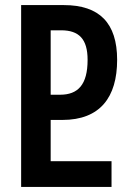

<svg xmlns="http://www.w3.org/2000/svg" viewBox="-20 -734 525 754"><path d="M63 0H418V-101H179V-263H225C373 -263 440 -352 440 -499C440 -644 370 -714 231 -714H63ZM179 -362V-615H220C290 -615 324 -581 324 -499C324 -401 286 -362 216 -362Z"/></svg>

Font: Noto Sans Georgian ExtraCondensed SemiBold
Style: Regular
Weight: 600
Width: 2
Designer: Monotype Design Team, Akaki Razmadze
Foundry: Google LLC
Version: Version 2.005